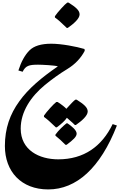

<svg xmlns="http://www.w3.org/2000/svg" viewBox="-20 -1100 940 1493"><path d="M499 -883H507C553 -915 599 -955 599 -988C599 -1020 568 -1045 513 -1080H503C486 -1069 425 -1002 407 -974V-964C436 -943 445 -935 499 -883ZM355 373C574 373 760 207 889 -124L856 -135C772 39 632 139 433 139C284 139 141 67 141 -100C141 -232 221 -350 329 -439C384 -484 442 -526 503 -563C564 -600 609 -648 639 -705L637 -719C573 -738 458 -760 379 -760C300 -760 244 -743 209 -708C174 -673 145 -621 123 -552L156 -542C179 -589 206 -597 276 -597C307 -597 407 -592 430 -584C305 -498 201 -412 130 -312C58 -213 18 -102 18 35C18 234 145 373 355 373ZM414 -110H422C459 -137 486 -163 500 -184C547 -143 554 -137 562 -128H570C616 -160 662 -200 662 -233C662 -265 631 -290 576 -325H566C555 -318 526 -288 496 -254C483 -268 462 -285 428 -307H418C401 -296 340 -229 322 -201V-191C351 -170 370 -152 414 -110ZM489 26H498C550 -13 576 -37 576 -61C576 -88 537 -119 505 -141H497C475 -124 432 -84 411 -53V-45C446 -17 455 -7 489 26Z"/></svg>

Font: Noto Nastaliq Urdu
Style: Bold
Weight: 700
Designer: Monotype Design Team (Patrick Giasson: type design, Kamal Mansour: OpenType code, Glenda Bellarosa). Updated by Simon Co
Foundry: Monotype Imaging Inc., Simon Cozens
Version: Version 3.009